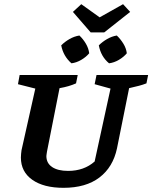

<svg xmlns="http://www.w3.org/2000/svg" viewBox="-20 -889 729 919"><path d="M284 10Q189 10 134.5 -28.5Q80 -67 80 -135Q80 -143 81 -153Q82 -163 83 -170L149 -465L66 -486L74 -530H352L344 -490Q311 -475 265 -467L205 -164Q204 -155 203 -151Q202 -147 202 -142Q202 -108 229.5 -89.5Q257 -71 306 -71Q382 -71 433 -116L509 -465L433 -486L442 -530H689L681 -490Q663 -483 645.5 -478.5Q628 -474 598 -467L540 -179Q521 -89 456 -39.5Q391 10 284 10ZM414 -734 329 -832 369 -869 457 -806 569 -869 603 -832 479 -734ZM322 -586Q283 -620 273 -672Q290 -689 312.5 -702Q335 -715 360 -719Q378 -702 391 -680Q404 -658 407 -634Q392 -616 369 -602.5Q346 -589 322 -586ZM502 -586Q463 -618 453 -672Q470 -689 492.5 -702Q515 -715 539 -719Q557 -702 570.5 -680Q584 -658 587 -634Q572 -616 549 -602.5Q526 -589 502 -586Z"/></svg>

Font: Piazzolla SC SemiBold
Style: Italic
Weight: 600
Italic angle: -11.3°
Designer: Juan Pablo del Peral
Foundry: Huerta Tipografica
Version: Version 1.330